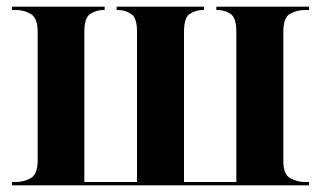

<svg xmlns="http://www.w3.org/2000/svg" viewBox="-20 -556 962 576"><path d="M16 0V-10H28Q51 -10 72 -21.5Q93 -33 93 -74V-460Q93 -502 72.5 -514Q52 -526 28 -526H16V-536H294V-526H291Q269 -526 251 -514.5Q233 -503 233 -460V-10H391V-462Q391 -503 373 -514.5Q355 -526 334 -526H330V-536H592V-526H589Q567 -526 549.5 -514.5Q532 -503 532 -460V-10H689V-460Q689 -503 671.5 -514.5Q654 -526 632 -526H629V-536H907V-526H895Q870 -526 850 -514.5Q830 -503 830 -460V-73Q830 -33 850.5 -21.5Q871 -10 895 -10H907V0Z"/></svg>

Font: Noto Serif Display SemiCondensed
Style: Bold
Weight: 700
Width: 4
Designer: Monotype Design Team
Foundry: Monotype Imaging Inc.
Version: Version 2.009